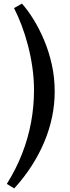

<svg xmlns="http://www.w3.org/2000/svg" viewBox="-20 -835 391 1067"><path d="M284 -326Q284 -256 269.5 -185.5Q255 -115 226 -46Q197 23 155 88Q113 153 59 212L18 187Q70 104 103.5 17.5Q137 -69 153 -157Q169 -245 169 -334Q169 -397 160 -460Q151 -523 135.5 -582.5Q120 -642 100 -694.5Q80 -747 58 -790L102 -815Q135 -778 167 -726Q199 -674 225.5 -611Q252 -548 268 -476Q284 -404 284 -326Z"/></svg>

Font: Literata Medium
Style: Italic
Weight: 500
Italic angle: -2°
Designer: Latin by Veronika Burian and Jose Scaglione. Greek by Irene Vlachou. Cyrillic by Vera Evstafieva
Foundry: TypeTogether
Version: Version 3.103;gftools[0.9.29]